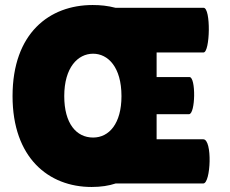

<svg xmlns="http://www.w3.org/2000/svg" viewBox="-20 -731 917 765"><path d="M30 -348C30 -103 173 14 345 14C382 14 414 9 441 0H445H790C820 0 827 -176 790 -176H604V-276H733C759 -276 761 -424 735 -424H604V-522H791C817 -522 821 -700 791 -700H440C409 -708 381 -711 349 -711C177 -711 30 -599 30 -348ZM236 -348C236 -462 290 -517 351 -517C410 -517 464 -464 464 -348C464 -239 415 -183 351 -183C284 -183 236 -239 236 -348Z"/></svg>

Font: Lilita 2
Style: Regular
Weight: 400
Designer: Juan Montoreano
Foundry: Juan Montoreano
Version: Version 2.001